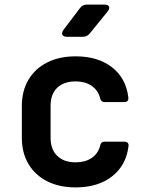

<svg xmlns="http://www.w3.org/2000/svg" viewBox="-20 -805 640 835"><path d="M309 10Q238 10 185.5 -16.5Q133 -43 104 -91.5Q75 -140 75 -206V-344Q75 -410 104 -458.5Q133 -507 185.5 -533.5Q238 -560 309 -560Q406 -560 467 -512.5Q528 -465 538 -382Q541 -361 519 -361H436Q418 -361 415 -380Q406 -413 378 -432Q350 -451 309 -451Q258 -451 229 -423.5Q200 -396 200 -345V-206Q200 -155 229 -127Q258 -99 309 -99Q350 -99 378 -117.5Q406 -136 415 -170Q418 -189 436 -189H519Q541 -189 539 -170Q529 -86 467.5 -38Q406 10 309 10ZM271 -645Q256 -645 251.5 -653.5Q247 -662 256 -675L328 -770Q339 -785 357 -785H434Q450 -785 454 -776.5Q458 -768 448 -755L370 -659Q359 -645 340 -645Z"/></svg>

Font: Pitagon Sans Mono
Style: Bold
Weight: 700
Monospace: yes
Designer: Travis Tran
Foundry: Pitagon
Version: Version 1.001; ttfautohint (v1.8.4.7-5d5b);gftools[0.9.26]